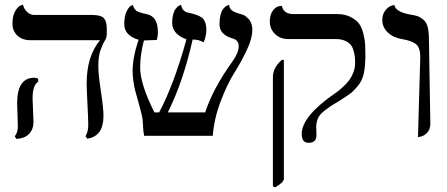

<svg xmlns="http://www.w3.org/2000/svg" viewBox="-20 -580 1911 820"><path d="M119.1 -159.2Q119.1 -150.4 121.1 -109.1Q123 -67.9 123 -58.1Q123 -28.3 104.5 -8.5Q85.9 11.2 49.8 13.2L43 2Q56.2 -13.2 56.2 -41Q56.2 -49.8 54.7 -88.9Q53.2 -127.9 53.2 -138.2Q53.2 -248 126 -248Q135.7 -248 143.1 -244.1V-231Q119.1 -216.3 119.1 -159.2ZM399.9 -295.9Q399.9 -262.7 410.9 -190.4Q421.9 -118.2 421.9 -85Q421.9 2 353 12.2L345.2 2Q357.4 -19 356.9 -48.8Q356.9 -69.8 353.5 -136Q350.1 -202.1 350.1 -223.1Q350.1 -340.3 407.2 -408.2H111.8Q74.7 -408.2 54 -428.2Q33.2 -448.2 33.2 -479Q33.2 -512.2 44.7 -532Q56.2 -551.8 66.9 -556.2L78.1 -560.1Q82 -542 95.5 -529.1Q108.9 -516.1 127 -516.1H373Q411.1 -516.1 423.6 -502.4Q436 -488.8 436 -458V-434.1Q436 -418.9 427 -405Q418 -391.1 408.9 -365Q399.9 -338.9 399.9 -295.9Z M1057.6 -452.1Q1057.6 -416 1033.7 -365.5Q1009.8 -314.9 980.2 -268.1Q950.7 -221.2 922.6 -147.7Q894.5 -74.2 888.7 0H595.7Q591.8 -17.1 590.6 -45.7Q589.4 -74.2 586.4 -85.9Q581.5 -106.9 572 -140.4Q562.5 -173.8 558.1 -190.4Q553.7 -207 550 -231Q546.4 -254.9 546.4 -275.9Q546.4 -335 571.8 -410.2Q510.7 -428.2 510.7 -477.1Q510.7 -509.3 520 -529.5Q529.3 -549.8 538.6 -554.7L547.4 -559.1Q552.2 -541 563.5 -533.4Q574.7 -525.9 605.5 -520Q654.3 -510.3 654.3 -443.8Q654.3 -423.8 649.4 -409.2Q634.3 -409.2 617.9 -408.2Q601.6 -407.2 594.7 -407.2Q578.6 -347.2 578.6 -292Q578.6 -220.2 639.6 -100.1H659.7Q722.7 -218.3 776.4 -412.1Q715.3 -434.1 715.3 -482.9Q715.3 -502.9 719.5 -518.1Q723.6 -533.2 729 -540.5Q734.4 -547.9 740 -552.5Q745.6 -557.1 749.5 -558.1L753.4 -559.1Q755.4 -550.3 758.5 -543.7Q761.7 -537.1 767.6 -533Q773.4 -528.8 776.4 -527.8Q779.3 -526.9 787.8 -524.9Q796.4 -522.9 797.4 -522.9Q835.4 -513.7 847.7 -499.5Q861.8 -482.9 861.3 -452.1Q861.3 -425.3 849.6 -398.9Q830.6 -411.1 802.7 -411.1Q762.7 -231.9 696.8 -100.1H856.4Q889.6 -202.1 973.6 -318.8Q999.5 -356 999.5 -381.8Q999.5 -387.7 998.5 -392.8Q997.6 -397.9 994.6 -401.4Q991.7 -404.8 989.5 -407.5Q987.3 -410.2 982.9 -412.1Q978.5 -414.1 977.1 -414.6Q975.6 -415 971.2 -416.5L966.3 -418Q917.5 -435.1 917.5 -476.1Q917.5 -498 921.6 -515.1Q925.8 -532.2 931.6 -540Q937.5 -547.9 944.1 -552.5Q950.7 -557.1 954.6 -558.1L958.5 -559.1Q959.5 -551.3 961.9 -545.7Q964.4 -540 970 -536.1Q975.6 -532.2 978 -530.5Q980.5 -528.8 989 -525.9Q997.6 -522.9 998.5 -522.9L1003.9 -521Q1009.3 -519 1012 -518.6Q1014.6 -518.1 1020.5 -515.6Q1026.4 -513.2 1029.5 -510Q1032.7 -506.8 1037.6 -502.9Q1042.5 -499 1045.4 -494.6Q1048.3 -490.2 1051.5 -483.6Q1054.7 -477.1 1056.2 -469Q1057.6 -460.9 1057.6 -452.1Z M1155.3 220.2 1145.5 215.8V-251Q1145.5 -291 1183.6 -324.2H1192.4V184.1Q1192.4 198.2 1155.3 220.2ZM1330.6 -38.1Q1330.6 -35.2 1331.1 -23.2Q1331.5 -11.2 1331.5 -2.9Q1331.5 30.3 1297.4 29.8Q1268.6 29.8 1268.6 -7.8Q1268.6 -83 1409.2 -180.2Q1417 -185.1 1428.7 -194.6Q1440.4 -204.1 1457.3 -220.9Q1474.1 -237.8 1485.4 -262Q1496.6 -286.1 1496.6 -310.1Q1496.6 -327.1 1495.4 -338.1Q1494.1 -349.1 1489.7 -364.5Q1485.4 -379.9 1477.3 -389.4Q1469.2 -398.9 1453.4 -406Q1437.5 -413.1 1414.6 -413.1H1211.4Q1176.3 -413.1 1154.3 -435.1Q1132.3 -457 1132.3 -487.8Q1132.3 -516.6 1144.8 -533.7Q1157.2 -550.8 1170.4 -553.2L1183.6 -555.2Q1191.4 -520 1232.4 -520H1418.5Q1452.6 -520 1477.1 -507.6Q1501.5 -495.1 1513.4 -479Q1525.4 -462.9 1532 -435.5Q1538.6 -408.2 1539.6 -390.1Q1540.5 -372.1 1540.5 -344.2Q1540.5 -298.3 1533.9 -267.1Q1527.3 -235.8 1508.8 -213.4Q1490.2 -190.9 1475.3 -179.9Q1460.4 -168.9 1427.2 -147.9Q1374 -117.2 1352.3 -95.2Q1330.6 -73.2 1330.6 -38.1Z M1765.1 5.9 1774.9 -335.9Q1774.9 -376 1757.3 -390.9Q1739.7 -405.8 1696.8 -413.1Q1659.7 -418.9 1636.2 -441.4Q1612.8 -463.9 1612.8 -494.1Q1612.8 -519 1625.2 -534.9Q1637.7 -550.8 1650.9 -555.2L1664.1 -559.1Q1668.9 -530.3 1726.1 -519Q1752 -515.1 1763.4 -511Q1774.9 -506.8 1788.3 -495.8Q1801.8 -484.9 1806.9 -463.4Q1812 -441.9 1812 -405.8L1817.9 -50.8Q1817.9 -27.8 1804.9 -13.9Q1792 0 1778.3 2.9Z"/></svg>

Font: Linux Libertine O
Style: Regular
Weight: 400
Designer: Philipp H. Poll
Foundry: Philipp H. Poll
Version: Version 5.3.0